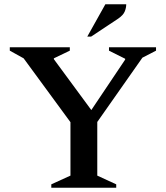

<svg xmlns="http://www.w3.org/2000/svg" viewBox="-20 -882 779 902"><path d="M221 0V-16L311 -57V-308L91 -608L26 -644V-660H308V-644L233 -608V-604L409 -365L568 -602V-606L492 -644V-660H713V-644L649 -611L437 -309V-57L526 -16V0ZM390 -710 475 -862H573Q573 -845 566 -828Q559 -811 536 -795L408 -710Z"/></svg>

Font: Spectral SemiBold
Style: Regular
Weight: 600
Designer: Jean-Baptiste Levee
Foundry: Production Type
Version: Version 2.001